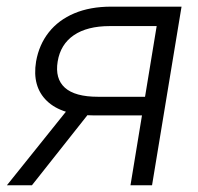

<svg xmlns="http://www.w3.org/2000/svg" viewBox="-40 -549 586 569"><path d="M410.6 0H346.7L424.3 -471.7H285.6Q218.3 -471.7 178.7 -444.6Q139.2 -417.5 130.9 -366.7Q122.6 -315.9 152.3 -289.1Q182.1 -262.2 250.5 -262.2H418L408.7 -207H237.8Q143.6 -207 99.1 -249.8Q54.7 -292.5 66.9 -366.7Q75.7 -416.5 104.5 -453.1Q133.3 -489.7 180.2 -509.5Q227.1 -529.3 289.6 -529.3H498ZM54.7 0H-19.5L172.4 -239.3H244.1Z"/></svg>

Font: Inter 24pt Light
Style: Italic
Weight: 300
Italic angle: -9.3988°
Designer: Rasmus Andersson
Foundry: rsms
Version: Version 4.001;git-66647c0bb